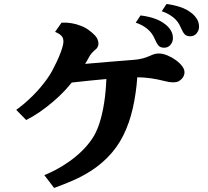

<svg xmlns="http://www.w3.org/2000/svg" viewBox="-20 -888 1040 958"><path d="M811 -868.2Q850.1 -862.8 880.4 -852.5Q910.6 -842.3 934.1 -824.2Q950.7 -811.5 961.9 -794.2Q973.1 -776.9 973.1 -753.9Q973.1 -736.8 961.2 -721.9Q949.2 -707 929.2 -707Q910.2 -707 900.9 -717.5Q891.6 -728 881.8 -751Q869.6 -781.2 844.5 -801.3Q819.3 -821.3 787.1 -832ZM681.2 -811Q720.2 -806.2 750.5 -795.7Q780.8 -785.2 804.2 -767.1Q820.8 -754.4 831.8 -737.1Q842.8 -719.7 842.8 -696.8Q842.8 -679.7 831.1 -664.8Q819.3 -649.9 798.8 -649.9Q780.3 -649.9 771 -660.4Q761.7 -670.9 752 -693.8Q739.3 -724.1 714.4 -744.4Q689.5 -764.6 657.2 -774.9ZM287.1 -774.9Q313 -776.4 336.9 -772.2Q360.8 -768.1 381.8 -759.8Q403.3 -752 421.1 -739.3Q439 -726.6 454.1 -710.9Q463.9 -700.2 467.5 -689.9Q471.2 -679.7 471.2 -669.9Q471.2 -661.1 467 -653.3Q462.9 -645.5 457 -641.1Q448.7 -634.8 439.9 -625.2Q431.2 -615.7 425.8 -606Q420.9 -596.7 415.8 -587.6Q410.6 -578.6 404.8 -569.3Q466.3 -574.7 527.8 -579.8Q589.4 -585 651.9 -589.8Q690.9 -592.8 727.1 -608.9Q738.3 -614.3 749 -617.7Q759.8 -621.1 771 -621.1Q781.7 -621.1 793.2 -618.7Q804.7 -616.2 816.9 -610.8Q838.9 -601.6 858.2 -587.4Q877.4 -573.2 890.1 -556.2Q898.4 -544.9 900.1 -533.4Q901.9 -522 897.9 -512.2Q894.5 -502.4 887.2 -494.9Q879.9 -487.3 870.1 -481.9Q859.4 -477.1 843.3 -477.1Q827.1 -477.1 804.2 -482.9Q765.6 -492.7 733.2 -497.3Q700.7 -502 665 -502.4Q659.2 -421.4 642.6 -347.9Q626 -274.4 595 -211.9Q564 -149.4 514.2 -100.1Q475.1 -61.5 431.9 -34.2Q388.7 -6.8 343 12.9Q297.4 32.7 250 49.8L201.2 -14.2Q228.5 -24.9 259.8 -41.5Q291 -58.1 323.2 -80.6Q355.5 -103 385 -131.1Q414.6 -159.2 438 -192.9Q460.4 -225.1 475.6 -271.2Q490.7 -317.4 499.5 -374Q508.3 -430.7 510.7 -493.7Q471.2 -490.2 427.7 -485.8Q384.3 -481.4 337.9 -476.1Q330.1 -466.3 321.5 -456.5Q313 -446.8 304.2 -437Q279.3 -410.2 246.6 -382.1Q213.9 -354 179 -329.8Q144 -305.7 110.8 -289.1L61 -339.8Q103 -370.1 143.8 -410.6Q184.6 -451.2 216.8 -497.1Q229.5 -514.6 241.5 -536.9Q253.4 -559.1 264.2 -582.3Q274.9 -605.5 282.7 -626.2Q290.5 -647 293.9 -662.1Q299.8 -686.5 292 -701.7Q284.2 -716.8 254.9 -729Z"/></svg>

Font: BIZ UDMincho
Style: Bold
Weight: 700
Monospace: yes
Designer: TypeBank Co., Ltd.
Foundry: Morisawa Inc.
Version: Version 1.06